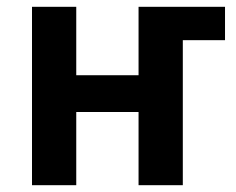

<svg xmlns="http://www.w3.org/2000/svg" viewBox="-20 -544 692 564"><path d="M74 0V-524H204V-323H387V-524H641V-426H517V0H387V-215H204V0Z"/></svg>

Font: Ubuntu Sans
Style: Bold
Weight: 700
Designer: Dalton Maag Ltd
Foundry: Dalton Maag Ltd
Version: Version 1.006; ttfautohint (v1.8.4.7-5d5b)